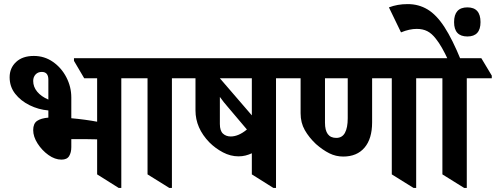

<svg xmlns="http://www.w3.org/2000/svg" viewBox="-20 -909 2420 937"><path d="M280 -130Q248 -130 216.5 -152.5Q185 -175 163.5 -208.5Q142 -242 142 -274Q142 -306 161 -319Q180 -332 216 -335V-370Q168 -374 124.5 -395.5Q81 -417 54 -451.5Q27 -486 27 -532Q27 -577 58.5 -606.5Q90 -636 145 -636Q197 -636 238.5 -607Q280 -578 304 -531.5Q328 -485 328 -433V-332Q362 -329 395 -324.5Q428 -320 454 -315V-527H391L341 -612V-625H644L694 -540V-527H572V8H559L454 -58V-229Q429 -230 399 -230Q369 -230 338 -230Q332 -230 328 -230V-191Q328 -165 317.5 -147.5Q307 -130 280 -130ZM142 -514Q142 -485 161.5 -461.5Q181 -438 216 -423V-520Q216 -558 184 -558Q165 -558 153.5 -545.5Q142 -533 142 -514Z M806 8 700 -58V-527H629L578 -612V-625H890L941 -540V-527H819V8Z M1144 -146Q1105 -146 1068 -165.5Q1031 -185 1002 -214Q934 -284 934 -370V-527H876L825 -612V-625H1399L1449 -540V-527H1327V8H1314L1209 -58V-161Q1194 -154 1178 -150Q1162 -146 1144 -146ZM1053 -527 1209 -346V-527H1053ZM1053 -304Q1053 -271 1068 -257Q1083 -243 1106 -243Q1144 -243 1185 -277L1091 -388Q1073 -408 1053 -436Z M1655 -145Q1619 -145 1587 -161Q1555 -177 1522 -206Q1488 -238 1467.5 -274Q1447 -310 1447 -356V-527H1384L1333 -612V-625H2082L2133 -540V-527H2011V8H1998L1892 -58V-527H1796V-312Q1796 -232 1759 -188.5Q1722 -145 1655 -145ZM1566 -310Q1566 -236 1621 -236Q1650 -236 1663.5 -261Q1677 -286 1677 -332V-527H1566Z M2245 8 2139 -58V-527H2068L2017 -612V-625H2329L2380 -540V-527H2258V8Z M2168 -614Q2136 -684 2107 -720Q2087 -746 2065 -757Q2043 -768 2014 -768Q1978 -768 1937 -751L1878 -873Q1899 -881 1921.5 -885Q1944 -889 1970 -889Q2023 -889 2066.5 -863Q2110 -837 2149 -777Q2188 -717 2230 -614ZM2261 -731Q2196 -731 2196 -801Q2196 -873 2261 -873Q2325 -873 2325 -801Q2325 -731 2261 -731Z"/></svg>

Font: Noto Serif Devanagari SemiCondensed
Style: Bold
Weight: 700
Width: 4
Designer: Universal Thirst, Indian Type Foundry and the Monotype Design Team
Foundry: Monotype Imaging Inc.
Version: Version 2.004; ttfautohint (v1.8.4.7-5d5b)